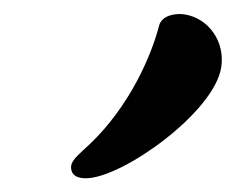

<svg xmlns="http://www.w3.org/2000/svg" viewBox="-20 -806 362 278"><path d="M105.5 -547.9C158.7 -549.3 290.5 -644 300.3 -708.5C306.2 -746.1 281.7 -779.8 247.1 -785.2C234.9 -787.1 214.4 -784.2 210.4 -769C199.2 -725.6 168 -652.8 110.4 -597.7C95.2 -583.5 84.5 -575.2 83 -565.9C82 -557.1 86.4 -547.4 105.5 -547.9Z"/></svg>

Font: Courgette
Style: Regular
Weight: 400
Designer: Karolina Lach
Foundry: Karolina Lach
Version: Version 1.002